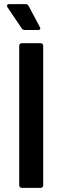

<svg xmlns="http://www.w3.org/2000/svg" viewBox="-20 -909 302 929"><path d="M73 -12V-688Q73 -693 76.5 -696.5Q80 -700 85 -700H177Q182 -700 185.5 -696.5Q189 -693 189 -688V-12Q189 -7 185.5 -3.5Q182 0 177 0H85Q80 0 76.5 -3.5Q73 -7 73 -12ZM175 -772Q175 -764 165 -764H99Q90 -764 85 -772L16 -874Q14 -878 14 -881Q14 -889 24 -889H103Q114 -889 118 -881L173 -778Q175 -774 175 -772Z"/></svg>

Font: Amber EN SemiBold
Style: Regular
Weight: 600
Designer: Jeremy Tribby
Foundry: Tribby Type
Version: Version 1.408 November 24, 2021